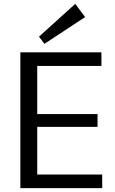

<svg xmlns="http://www.w3.org/2000/svg" viewBox="-20 -970 594 990"><path d="M152 -70H507V0H85V-700H503V-630H152L172 -685V-349L152 -382H483V-316H152L172 -349V-15ZM419 -882 209 -744 181 -781 368 -950Z"/></svg>

Font: Pathway Extreme
Style: Regular
Weight: 400
Designer: Eduardo Rodriguez Tunni
Foundry: Eduardo Rodriguez Tunni
Version: Version 1.001;gftools[0.9.26]